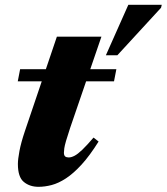

<svg xmlns="http://www.w3.org/2000/svg" viewBox="-20 -742 676 778"><path d="M52 -412.5 61.5 -461.5H451.5L442 -412.5ZM264 -223Q253 -190 247.5 -170.8Q242 -151.5 240.5 -141Q239 -130.5 239 -123.5Q239 -112.5 244 -108.2Q249 -104 258.5 -104Q269 -104 282 -110.8Q295 -117.5 313.5 -135.2Q332 -153 359 -184.5L379.5 -168.5Q343.5 -111 310.5 -75Q277.5 -39 247.2 -19.2Q217 0.5 189.2 7.8Q161.5 15 136 15Q100.5 15 76.5 -4.8Q52.5 -24.5 52.5 -77.5Q52.5 -96.5 58.8 -130Q65 -163.5 81 -211L210.5 -593.5H391ZM409 -518 500 -722.5H635.5L632.5 -710.5L455.5 -518Z"/></svg>

Font: Newsreader 36pt ExtraBold
Style: Italic
Weight: 800
Italic angle: -17°
Designer: Hugues Gentile
Foundry: Production Type
Version: Version 1.003